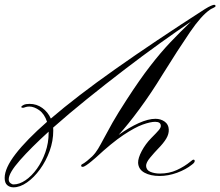

<svg xmlns="http://www.w3.org/2000/svg" viewBox="-68 -719 930 810"><path d="M835 -698.7Q841.3 -698.7 841.3 -693.4Q841.3 -689.9 833.5 -686.5Q831.5 -685.1 826.7 -683.1Q821.8 -681.2 817.4 -677.7Q781.2 -653.3 733.2 -583Q685.1 -512.7 616.7 -402.8Q570.3 -326.7 521.2 -260Q472.2 -193.4 432.6 -149.9Q477.1 -181.6 517.3 -199.7Q557.6 -217.8 587.9 -217.8Q609.9 -217.8 626.5 -206.1Q643.1 -194.3 644 -172.9Q645 -153.8 633.5 -134.5Q622.1 -115.2 598.1 -90.8Q583.5 -75.7 565.7 -54.4Q547.9 -33.2 548.3 -19Q549.3 -1 566.9 6.1Q584.5 13.2 606.4 13.2Q645.5 13.2 678 -1.7Q710.4 -16.6 735.8 -37.6Q744.6 -45.4 748 -45.4Q753.4 -45.4 753.4 -40Q753.9 -33.2 741.7 -24.4Q716.3 -3.9 679 9.8Q641.6 23.4 605.5 23.4Q566.9 23.4 541.5 9.5Q516.1 -4.4 514.6 -32.2Q514.2 -52.2 530 -82Q545.9 -111.8 569.8 -136.2Q592.8 -159.2 601.8 -169.9Q610.8 -180.7 610.4 -188Q610.4 -205.1 586.4 -205.1Q566.9 -205.1 533.9 -193.4Q501 -181.6 452.4 -149.2Q403.8 -116.7 336.4 -54.2Q329.6 -48.3 318.6 -39.1Q307.6 -29.8 296.9 -22.5Q286.1 -15.1 280.8 -15.1Q274.4 -15.1 274.4 -20Q273.9 -23.9 278.1 -25.9Q282.2 -27.8 287.1 -31.2Q291.5 -34.2 299.6 -40.5Q307.6 -46.9 320.8 -59.1Q335 -73.2 345.7 -91.1Q356.4 -108.9 370.4 -135.5Q384.3 -162.1 406.7 -201.7Q429.2 -241.2 466.3 -298.3Q521 -382.8 565.2 -439.9Q609.4 -497.1 650.6 -540.5Q691.9 -584 737.8 -627.9Q680.7 -589.4 607.4 -536.9Q534.2 -484.4 455.1 -423.8Q376 -363.3 298.8 -301Q221.7 -238.8 156.2 -180.7Q156.7 -176.3 156.7 -168Q156.7 -124.5 141.4 -82Q126 -39.6 100.8 -4.9Q75.7 29.8 46.1 50.5Q16.6 71.3 -11.2 71.3Q-26.9 71.3 -37.6 62Q-48.3 52.7 -48.3 31.7Q-48.3 -9.8 -2.4 -69.3Q43.5 -128.9 130.4 -205.1Q119.6 -238.3 97.7 -253.9Q75.7 -269.5 55.7 -269.5Q45.9 -269.5 39.6 -267.1Q31.7 -264.2 28.8 -264.2Q22 -264.2 22 -267.6Q22 -272 31.7 -276.4Q40.5 -280.8 56.6 -280.8Q86.9 -280.8 110.6 -263.4Q134.3 -246.1 146.5 -218.8Q254.9 -312 419.2 -428Q583.5 -543.9 796.4 -680.7Q812 -690.4 822 -694.6Q832 -698.7 835 -698.7ZM137.2 -163.6Q63 -96.2 15.9 -42.7Q-31.2 10.7 -31.2 37.6Q-31.2 47.9 -24.2 53.5Q-17.1 59.1 -11.2 59.1Q13.7 59.1 39.8 41.3Q65.9 23.4 87.9 -7.3Q109.9 -38.1 123.5 -76.9Q137.2 -115.7 137.2 -158.2Z"/></svg>

Font: Pinyon Script
Style: Regular
Weight: 400
Designer: Nicole Fally, Eben Sorkin
Foundry: Sorkin Type Co.
Version: Version 1.008; ttfautohint (v1.8.4.7-5d5b)